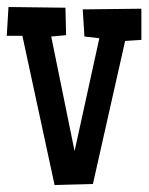

<svg xmlns="http://www.w3.org/2000/svg" viewBox="-21 -529 429 553"><path d="M386.2 -414.1 339.4 -411.1 246.6 1 136.2 3.9 43.5 -425.8H-1.5L3.4 -508.8L167.5 -506.8L169.4 -427.7L126.5 -423.8L193.8 -93.8L265.1 -418.9L222.2 -423.8L217.3 -502L386.2 -503.9Z"/></svg>

Font: Maiden Orange
Style: Regular
Weight: 400
Designer: Astigmatic (AOETI)
Foundry: Astigmatic (AOETI)
Version: Version 1.001